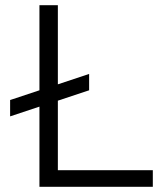

<svg xmlns="http://www.w3.org/2000/svg" viewBox="-20 -720 636 740"><path d="M132 0H569V-64H203V-332L323.5 -372V-435L203 -395V-700H132V-372L19 -334.5V-271.5L132 -309Z"/></svg>

Font: MCL Standard Light
Style: Regular
Weight: 300
Designer: Květoslav Bartoš
Foundry: Florian Karsten
Version: Version 1.001;Glyphs 3.2.3 (3260)